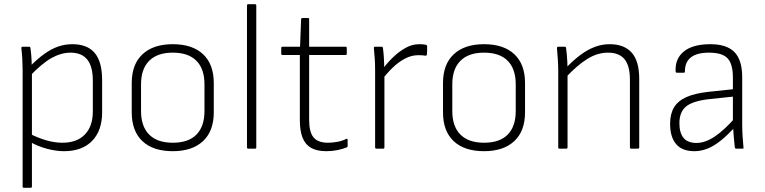

<svg xmlns="http://www.w3.org/2000/svg" viewBox="-20 -703 3617 908"><path d="M283 12Q245 12 202 0.5Q159 -11 122 -32L120 -71Q159 -51 198.5 -39.5Q238 -28 275 -28Q344 -28 381.5 -67Q419 -106 419 -176V-321Q419 -389 392.5 -421.5Q366 -454 314 -454Q269 -454 223.5 -428.5Q178 -403 121 -343V-388Q156 -424 189.5 -448Q223 -472 255.5 -483Q288 -494 322 -494Q393 -494 428 -452.5Q463 -411 463 -323V-172Q463 -85 415.5 -36.5Q368 12 283 12ZM93 185Q87 185 87 179V-371Q87 -395 85.5 -423Q84 -451 81 -475Q81 -482 87 -482H118Q123 -482 124 -476Q126 -462 127.5 -446Q129 -430 129.5 -415Q130 -400 130 -387L131 -364V179Q131 185 125 185Z M797 12Q704 12 653.5 -35.5Q603 -83 603 -172V-310Q603 -399 654 -446.5Q705 -494 797 -494Q890 -494 940.5 -446.5Q991 -399 991 -310V-172Q991 -83 940 -35.5Q889 12 797 12ZM797 -28Q871 -28 909 -66.5Q947 -105 947 -178V-304Q947 -377 909 -415.5Q871 -454 797 -454Q724 -454 685.5 -415.5Q647 -377 647 -304V-178Q647 -105 685.5 -66.5Q724 -28 797 -28Z M1154 0Q1148 0 1148 -6V-677Q1148 -683 1154 -683H1186Q1192 -683 1192 -677V-6Q1192 0 1186 0Z M1523 12Q1479 12 1451.5 -3.5Q1424 -19 1411 -51.5Q1398 -84 1398 -136V-443H1316Q1310 -443 1310 -449V-476Q1310 -482 1316 -482H1399L1404 -612Q1405 -618 1411 -618H1436Q1442 -618 1442 -612V-482H1614Q1620 -482 1620 -476V-449Q1620 -443 1614 -443H1442V-136Q1442 -78 1463 -53Q1484 -28 1531 -28Q1553 -28 1576.5 -32.5Q1600 -37 1617 -46Q1624 -49 1624 -41V-13Q1624 -8 1620 -6Q1600 2 1575 7Q1550 12 1523 12Z M1760 0Q1754 0 1754 -6V-368Q1754 -397 1752.5 -423Q1751 -449 1748 -476Q1748 -482 1754 -482H1785Q1790 -482 1791 -476Q1794 -454 1795.5 -428.5Q1797 -403 1797 -379L1798 -351V-6Q1798 0 1792 0ZM1788 -328V-374Q1809 -403 1836.5 -430Q1864 -457 1896 -475.5Q1928 -494 1963 -494Q1984 -494 1995 -491Q1999 -490 2000 -484Q2000 -475 2000 -464.5Q2000 -454 1999 -446Q1998 -438 1989 -440Q1984 -441 1976.5 -441.5Q1969 -442 1958 -442Q1926 -442 1895.5 -426Q1865 -410 1838 -384Q1811 -358 1788 -328Z M2269 12Q2176 12 2125.5 -35.5Q2075 -83 2075 -172V-310Q2075 -399 2126 -446.5Q2177 -494 2269 -494Q2362 -494 2412.5 -446.5Q2463 -399 2463 -310V-172Q2463 -83 2412 -35.5Q2361 12 2269 12ZM2269 -28Q2343 -28 2381 -66.5Q2419 -105 2419 -178V-304Q2419 -377 2381 -415.5Q2343 -454 2269 -454Q2196 -454 2157.5 -415.5Q2119 -377 2119 -304V-178Q2119 -105 2157.5 -66.5Q2196 -28 2269 -28Z M2965 0Q2959 0 2959 -6V-326Q2959 -392 2933.5 -423Q2908 -454 2855 -454Q2805 -454 2757 -424Q2709 -394 2655 -336V-380Q2690 -417 2724 -442.5Q2758 -468 2792.5 -481Q2827 -494 2863 -494Q2932 -494 2967.5 -454Q3003 -414 3003 -330V-6Q3003 0 2997 0ZM2626 0Q2620 0 2620 -6V-367Q2620 -393 2618 -422.5Q2616 -452 2614 -475Q2614 -482 2620 -482H2651Q2656 -482 2657 -476Q2659 -463 2660.5 -445.5Q2662 -428 2663 -410Q2664 -392 2664 -375V-359V-6Q2664 0 2658 0Z M3461 0Q3458 0 3456.5 -2.5Q3455 -5 3455 -7Q3453 -26 3450.5 -52.5Q3448 -79 3447 -105L3446 -125V-336Q3446 -400 3421 -427Q3396 -454 3333 -454Q3219 -454 3219 -365Q3219 -359 3214 -359H3181Q3175 -359 3175 -369Q3173 -426 3214 -459.5Q3255 -493 3335 -494Q3415 -495 3452.5 -457.5Q3490 -420 3490 -338V-114Q3490 -83 3492 -56.5Q3494 -30 3496 -6Q3498 0 3491 0ZM3264 12Q3206 12 3177.5 -21.5Q3149 -55 3149 -117Q3149 -164 3167.5 -195Q3186 -226 3226.5 -244Q3267 -262 3333 -269L3456 -282V-247L3332 -234Q3255 -225 3224 -199Q3193 -173 3193 -120Q3193 -75 3212.5 -51Q3232 -27 3274 -27Q3315 -27 3360.5 -57.5Q3406 -88 3460 -150V-107Q3421 -64 3388.5 -38Q3356 -12 3325.5 0Q3295 12 3264 12Z"/></svg>

Font: Sofia Sans ExtraLight
Style: Regular
Weight: 250
Version: Version 4.100-B